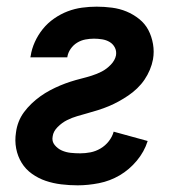

<svg xmlns="http://www.w3.org/2000/svg" viewBox="-20 -548 540 576"><path d="M213 8Q188 8 163.5 5Q139 2 117 -5.5Q95 -13 76 -26.5Q57 -40 45 -59.5Q33 -79 28.5 -102.5Q24 -126 28 -151Q30 -167 36 -182.5Q42 -198 52 -211.5Q62 -225 74.5 -237Q87 -249 101 -259Q115 -269 130 -277Q145 -285 160.5 -291.5Q176 -298 191.5 -303Q207 -308 223 -312Q239 -316 255 -321Q271 -326 285.5 -333.5Q300 -341 312.5 -354Q325 -367 328 -382Q330 -395 324.5 -405.5Q319 -416 309 -422Q299 -428 286.5 -430Q274 -432 262 -432Q249 -432 236 -429.5Q223 -427 211.5 -420Q200 -413 192 -401.5Q184 -390 182 -377V-376H71L72 -380Q75 -401 84.5 -422Q94 -443 108.5 -461Q123 -479 142.5 -492.5Q162 -506 183 -514Q204 -522 226 -525Q248 -528 270 -528Q293 -528 316 -525Q339 -522 359.5 -513.5Q380 -505 397.5 -491Q415 -477 425 -458Q435 -439 439 -416Q443 -393 439 -370Q436 -354 429.5 -338.5Q423 -323 413.5 -309Q404 -295 391.5 -283Q379 -271 365 -261.5Q351 -252 336.5 -244Q322 -236 306.5 -229.5Q291 -223 275 -218Q259 -213 243 -208.5Q227 -204 211.5 -199.5Q196 -195 181 -187.5Q166 -180 153 -167Q140 -154 138 -139Q135 -124 144 -113Q153 -102 165.5 -96.5Q178 -91 192 -89.5Q206 -88 221 -88Q236 -88 251.5 -91Q267 -94 281.5 -102.5Q296 -111 306.5 -124.5Q317 -138 321 -153L423 -125Q413 -93 390.5 -66Q368 -39 339 -22Q310 -5 277 1.5Q244 8 213 8Z"/></svg>

Font: Iosevka Term Curly
Style: Bold Italic
Weight: 700
Italic angle: -9°
Designer: Belleve Invis
Foundry: Belleve Invis
Version: Version 32.3.0